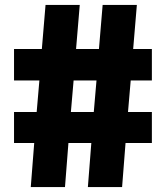

<svg xmlns="http://www.w3.org/2000/svg" viewBox="-20 -760 674 780"><path d="M351 -179H258L244 0H105L119 -179H37V-305H129L140 -433H37V-561H150L165 -740H304L289 -561H382L397 -740H536L521 -561H597V-433H511L500 -305H597V-179H490L476 0H337ZM268 -305H361L372 -433H279Z"/></svg>

Font: Encode Sans Narrow
Style: Black
Weight: 900
Designer: Pablo Impallari, Andres Torresi
Foundry: Pablo Impallari, Andres Torresi
Version: Version 1.000; ttfautohint (v1.00) -l 8 -r 50 -G 200 -x 14 -